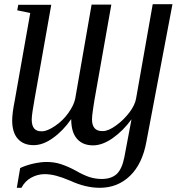

<svg xmlns="http://www.w3.org/2000/svg" viewBox="-20 -675 841 914"><path d="M801 -655 677 -1Q658 105 599 162Q540 219 455 219Q388 219 316 186Q276 169 249 162Q219 154 192 154Q159 154 128 171Q99 187 82 219H60L76 125Q103 112 138 104Q175 96 201 96Q238 96 269 106Q305 118 340 137Q376 158 406 168Q435 177 464 177Q510 177 536 153Q561 129 572 73L606 -107Q566 -52 516 -17Q467 17 423 17Q373 17 346 -15Q319 -46 319 -108Q280 -52 232 -18Q185 16 140 16Q92 16 65 -14Q38 -44 38 -102Q38 -136 51 -201L124 -613L62 -626L67 -652H224L144 -200Q140 -176 135 -146Q131 -119 131 -106Q131 -77 143 -63Q155 -49 180 -50Q205 -50 243 -76Q280 -101 306 -138Q332 -175 338 -205L416 -653H510L430 -201Q428 -185 426 -176Q424 -167 422 -149Q420 -136 419 -125Q418 -118 418 -107Q418 -78 431 -64Q444 -50 470 -51Q496 -51 533 -78Q569 -104 597 -141Q623 -176 628 -207L707 -655Z"/></svg>

Font: Libra Serif Modern
Style: Italic
Weight: 400
Italic angle: -12°
Designer: Stefan Peev, Context Ltd
Foundry: Stefan Peev, Context Ltd
Version: Version 1.000